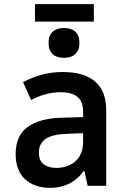

<svg xmlns="http://www.w3.org/2000/svg" viewBox="-20 -903 603 933"><path d="M225 10Q147 10 101.5 -32.5Q56 -75 56 -154Q56 -244 114.5 -286Q173 -328 278 -331L384 -334V-357Q384 -412 355 -433.5Q326 -455 275 -455Q238 -455 201.5 -445Q165 -435 131 -417L92 -504Q134 -526 181.5 -539.5Q229 -553 286 -553Q388 -553 442 -507Q496 -461 496 -367V0H406L390 -72H387Q354 -28 313 -9Q272 10 225 10ZM254 -87Q288 -87 318 -100.5Q348 -114 366 -142.5Q384 -171 384 -214V-256L310 -253Q236 -251 202.5 -228.5Q169 -206 169 -162Q169 -122 192.5 -104.5Q216 -87 254 -87ZM291 -622Q256 -622 236 -640Q216 -658 216 -694Q216 -731 236 -749Q256 -767 291 -767Q326 -767 346 -749Q366 -731 366 -694Q366 -659 346 -640.5Q326 -622 291 -622ZM150 -798V-883H436V-798Z"/></svg>

Font: Noto Sans Mono SemiCondensed SemiBold
Style: Regular
Weight: 600
Width: 4
Designer: Monotype Design Team
Foundry: Monotype Imaging Inc.
Version: Version 2.014; ttfautohint (v1.8.4.7-5d5b)